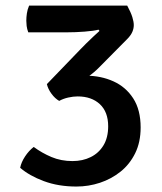

<svg xmlns="http://www.w3.org/2000/svg" viewBox="-20 -653 580 686"><path d="M366.5 -202Q366.5 -253 336.8 -280.8Q307 -308.5 257.5 -308.5Q241.5 -308.5 223.8 -304.5Q206 -300.5 191.5 -292.5Q176.5 -301 164 -318Q151.5 -335 147.5 -352.5Q175.5 -366 210 -374.2Q244.5 -382.5 287.5 -382.5Q340.5 -382.5 385 -362.5Q429.5 -342.5 456 -301.5Q482.5 -260.5 482.5 -197.5Q482.5 -145 463 -105.5Q443.5 -66 410.8 -39.8Q378 -13.5 337.2 0Q296.5 13.5 253 13.5Q188.5 13.5 136.8 -5.8Q85 -25 52 -53.5Q56 -73.5 69.5 -94Q83 -114.5 100.5 -128Q129.5 -106.5 163.8 -92Q198 -77.5 239 -77.5Q275.5 -77.5 304.2 -91.8Q333 -106 349.8 -133.8Q366.5 -161.5 366.5 -202ZM334.5 -412.5Q317 -394.5 294.2 -378.5Q271.5 -362.5 249.2 -349.8Q227 -337 211 -329.5L147.5 -352.5L267.5 -477Q275.5 -485.5 288.2 -498Q301 -510.5 314 -522.8Q327 -535 335.5 -542.5L332 -547Q315 -542.5 282.2 -540Q249.5 -537.5 219.5 -537.5H81Q76.5 -549.5 75.2 -560.2Q74 -571 74 -579Q74 -591 76 -605Q78 -619 84 -633H434.5Q447.5 -609 452.8 -592Q458 -575 458 -563.5Q458 -551.5 453 -539.5Q448 -527.5 435.5 -514.5Z"/></svg>

Font: Signika Negative Medium
Style: Regular
Weight: 500
Designer: Anna Giedry
Foundry: Anna Giedry
Version: Version 2.001